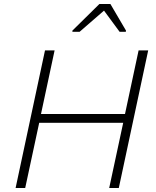

<svg xmlns="http://www.w3.org/2000/svg" viewBox="-20 -940 779 960"><path d="M58 0 205 -688H253L185 -370H605L673 -688H721L574 0H526L596 -326H176L106 0ZM342 -781V-787L477 -920H532L610 -787L609 -781H578L500 -887L378 -781Z"/></svg>

Font: Saira ExtraLight
Style: Italic
Weight: 200
Italic angle: -12°
Designer: Hector Gatti with collaboration of the Omnibus-Type team
Foundry: Omnibus-Type
Version: Version 1.100; ttfautohint (v1.8.3)